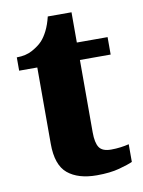

<svg xmlns="http://www.w3.org/2000/svg" viewBox="-78 -716 583 781"><g transform="rotate(-10 213.5 -325.5)"><path d="M259 10Q182 10 139 -25.5Q96 -61 96 -149V-464H21V-519Q59 -519 86 -534Q113 -549 128 -565Q142 -580 154 -604Q166 -628 174 -661H272V-536H399V-464H272V-165Q272 -122 285 -102.5Q298 -83 334 -83Q354 -83 373 -85.5Q392 -88 408 -92V-19Q391 -11 352.5 -0.5Q314 10 259 10Z"/></g></svg>

Font: Noto Serif Devanagari ExtraBold
Style: Regular
Weight: 800
Designer: Universal Thirst, Indian Type Foundry and the Monotype Design Team
Foundry: Monotype Imaging Inc.
Version: Version 2.004; ttfautohint (v1.8.4.7-5d5b)